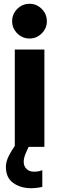

<svg xmlns="http://www.w3.org/2000/svg" viewBox="-20 -774 310 1012"><path d="M144 218Q89 218 50 190.5Q11 163 11 105Q11 77 28 44.5Q45 12 67.5 -17.5Q90 -47 108 -66.5Q126 -86 129 -89L172 -67Q170 -64 159 -48Q148 -32 136 -9.5Q124 13 114.5 36.5Q105 60 105 79Q105 102 120 116.5Q135 131 159 131Q171 131 182 129Q193 127 203 123V211Q192 214 174.5 216Q157 218 144 218ZM58 0V-513H214V0ZM136 -571Q98 -571 71 -598Q44 -625 44 -662Q44 -700 71 -727Q98 -754 136 -754Q173 -754 200 -727Q227 -700 227 -662Q227 -625 200 -598Q173 -571 136 -571Z"/></svg>

Font: MuseoModerno Thin
Style: Bold
Weight: 700
Version: Version 1.003